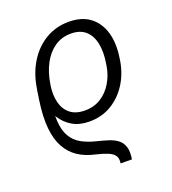

<svg xmlns="http://www.w3.org/2000/svg" viewBox="-141 -659 894 998"><g transform="rotate(-20 305.5 -160.5)"><path d="M417.5 231.4 355 231Q359.4 204.6 348.6 188.5Q337.9 172.4 312 161.9Q286.1 151.4 246.6 142.1Q194.8 130.9 156 105.2Q117.2 79.6 93.3 36.6Q69.3 -6.3 63 -70.3Q56.6 -134.3 69.8 -223.6L78.1 -277.8L139.6 -272.5L132.3 -223.1Q116.7 -142.6 120.4 -88.9Q124 -35.2 143.8 -2Q163.6 31.2 197 49.8Q230.5 68.4 273.9 79.1Q309.6 87.9 338.9 97.2Q368.2 106.4 388.2 122.1Q408.2 137.7 416.3 163.8Q424.3 189.9 417.5 231.4ZM277.8 -28.8Q224.1 -28.8 185.5 -51.3Q147 -73.7 122.8 -112.1Q98.6 -150.4 87.9 -198.7Q85.4 -211.9 82.3 -223.9Q79.1 -235.8 77.4 -247.6Q75.7 -259.3 76.7 -270.5L78.6 -279.8Q90.8 -362.3 128.9 -423.8Q167 -485.4 224.4 -519.3Q281.7 -553.2 352.1 -553.2Q424.3 -553.2 469.7 -518.6Q515.1 -483.9 532.5 -422.9Q549.8 -361.8 536.6 -281.2L535.2 -271Q523.9 -202.1 488.8 -147.2Q453.6 -92.3 399.7 -60.3Q345.7 -28.3 277.8 -28.8ZM275.9 -90.8Q327.1 -90.8 365.5 -115.5Q403.8 -140.1 428 -181.2Q452.1 -222.2 460 -271L461.4 -281.2Q471.7 -342.3 462.4 -389.9Q453.1 -437.5 423.3 -464.6Q393.6 -491.7 341.8 -491.7Q291 -491.7 251.7 -464.6Q212.4 -437.5 187.3 -389.9Q162.1 -342.3 152.8 -281.2L151.4 -272.9Q144 -223.1 154.3 -181.6Q164.6 -140.1 194.8 -115.5Q225.1 -90.8 275.9 -90.8Z"/></g></svg>

Font: Inter 16pt Light
Style: Italic
Weight: 300
Italic angle: -9.3988°
Version: Version 4.001;git-66647c0bb